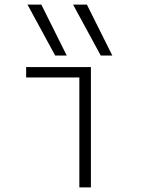

<svg xmlns="http://www.w3.org/2000/svg" viewBox="-20 -810 640 830"><path d="M323 0V-475H93V-520H373V0ZM218.5 -570 98.9 -790H158.7L268.5 -570ZM415.5 -570 295.9 -790H355.7L465.5 -570Z"/></svg>

Font: M PLUS Code Latin 60 Light
Style: Regular
Weight: 300
Width: 7
Monospace: yes
Designer: Coji Morishita
Foundry: UNDERFOREST DESIGN
Version: Version 1.005; ttfautohint (v1.8.3)